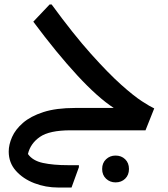

<svg xmlns="http://www.w3.org/2000/svg" viewBox="-20 -583 750 859"><path d="M296 0Q201 0 158.5 29.5Q116 59 105 106Q126 136 172 146Q218 156 285 156H333V165L300 256H241Q184 256 133.5 236.5Q83 217 51 181Q19 145 19 95Q19 64 34 30Q49 -4 83 -33.5Q117 -63 174 -81.5Q231 -100 316 -100H489Q418 -146 326 -245.5Q234 -345 129 -486L202 -563H211Q309 -429 387 -342Q465 -255 521.5 -204.5Q578 -154 615 -130Q652 -106 670 -98L631 0ZM437 173Q437 146 454.5 129.5Q472 113 497 113Q523 113 540 129.5Q557 146 557 173Q557 200 540 216.5Q523 233 497 233Q472 233 454.5 216.5Q437 200 437 173Z"/></svg>

Font: Kufam Medium
Style: Regular
Weight: 500
Designer: Wael Morcos, Artur Schmal
Foundry: Original Type
Version: Version 1.300; ttfautohint (v1.8.3)